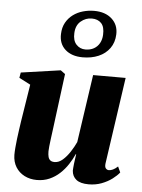

<svg xmlns="http://www.w3.org/2000/svg" viewBox="-58 -886 696 944"><g transform="rotate(5 290.5 -414.5)"><path d="M159.5 12Q125.5 12 98.2 -2Q71 -16 55.2 -41.5Q39.5 -67 39 -101.5Q39 -118 40.8 -138.2Q42.5 -158.5 45.2 -181Q48 -203.5 51.2 -226Q54.5 -248.5 57.5 -269.5L86.5 -452L30.5 -481L35 -507.5L230 -535.5L252.5 -519L222.5 -286.5Q220 -265.5 216.8 -241.8Q213.5 -218 210.8 -196.5Q208 -175 206.2 -158.2Q204.5 -141.5 204.5 -133.5Q204.5 -117 207.5 -106Q210.5 -95 218 -89.2Q225.5 -83.5 239 -83.5Q259.5 -83.5 278.8 -100.2Q298 -117 314.2 -142Q330.5 -167 341.5 -191L390.5 -526H551L489 -98Q487 -81 493.2 -74Q499.5 -67 508 -67Q517 -67 528 -72Q539 -77 552 -89L565 -60.5Q553 -45 530.8 -28.2Q508.5 -11.5 479 -0.2Q449.5 11 415 11Q374.5 11 354.2 -5Q334 -21 332 -49Q332 -53.5 332.8 -62.8Q333.5 -72 334.8 -83.2Q336 -94.5 338 -107Q340 -119.5 341.5 -131L339.5 -131.5Q328 -105.5 311.2 -80Q294.5 -54.5 272.2 -33.8Q250 -13 221.8 -0.5Q193.5 12 159.5 12ZM331.5 -608.5Q277 -608.5 245.2 -637Q213.5 -665.5 215.5 -713.5Q216.5 -746 229.8 -769.8Q243 -793.5 264.5 -809.5Q286 -825.5 313 -833.2Q340 -841 368.5 -841Q423.5 -841 456 -811.5Q488.5 -782 486.5 -734.5Q485 -695 464.5 -666.5Q444 -638 409.5 -623.2Q375 -608.5 331.5 -608.5ZM341.5 -648Q365.5 -648 383.2 -658Q401 -668 411 -686Q421 -704 422 -727.5Q424 -766.5 407 -784.5Q390 -802.5 360 -802.5Q330 -802.5 306 -782.2Q282 -762 280.5 -723.5Q278.5 -687 296.5 -667.5Q314.5 -648 341.5 -648Z"/></g></svg>

Font: Merriweather 96pt Black
Style: Italic
Weight: 900
Italic angle: -7.8°
Version: Version 2.101